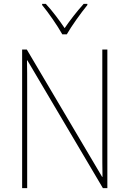

<svg xmlns="http://www.w3.org/2000/svg" viewBox="-20 -969 667 989"><path d="M301 -792H324C349 -836 396 -901 430 -943V-949H411C375 -909 340 -864 313 -824C286 -864 249 -914 216 -949H197V-943C228 -906 276 -837 301 -792ZM533 0V-714H507V-200C507 -160 507 -107 508 -58H506L118 -714H94V0H120V-519C120 -573 120 -612 119 -658H121L510 0Z"/></svg>

Font: Noto Sans Thai Looped SemiCondensed Thin
Style: Regular
Weight: 100
Width: 4
Designer: Sasikarn Vongin, Ben Mitchell
Foundry: The Fontpad Ltd
Version: Version 1.001